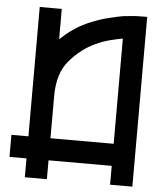

<svg xmlns="http://www.w3.org/2000/svg" viewBox="-52 -767 665 813"><g transform="rotate(5 280.5 -360.0)"><path d="M491.2 -718.8Q507.8 -718.8 541 -719.7Q541 -479.5 541 2Q508.8 2 446.3 2Q446.3 -24.4 446.3 -78.1Q356.4 -78.1 177.7 -78.1Q177.7 -50.8 177.7 2Q146.5 2 84 2Q84 -24.4 84 -78.1Q59.6 -78.1 11.7 -78.1Q11.7 -109.4 11.7 -171.9Q35.2 -171.9 84 -171.9Q84 -355.5 84 -721.7Q115.2 -721.7 177.7 -721.7Q177.7 -689.5 177.7 -657.2Q177.7 -625 177.7 -592.8Q191.4 -605.5 204.1 -616.2Q216.8 -627 231.4 -636.7Q247.1 -647.5 260.7 -655.3Q275.4 -663.1 292 -670.9Q317.4 -681.6 339.8 -689.5Q363.3 -697.3 389.6 -703.1Q416 -710 440.4 -713.9Q464.8 -716.8 491.2 -718.8ZM177.7 -171.9Q267.6 -171.9 446.3 -171.9Q446.3 -321.3 446.3 -619.1Q422.9 -615.2 392.6 -607.4Q362.3 -599.6 331.1 -585Q273.4 -558.6 225.6 -503.9Q177.7 -449.2 177.7 -351.6Q177.7 -306.6 177.7 -261.7Q177.7 -216.8 177.7 -171.9Z"/></g></svg>

Font: Oishi
Style: Regular
Weight: 400
Designer: bBranding
Version: Version 1.0